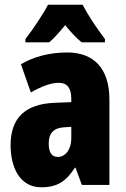

<svg xmlns="http://www.w3.org/2000/svg" viewBox="-20 -786 534 816"><path d="M331 -766H184C167 -731 115 -654 88 -620V-606H189C206 -620 229 -645 257 -679C284 -646 307 -622 327 -606H426V-620C386 -673 354 -722 331 -766ZM266 -563C190 -563 123 -545 69 -513L111 -393C160 -421 198 -434 230 -434C266 -434 283 -411 283 -366V-352L211 -349C90 -344 25 -287 25 -169C25 -79 61 10 156 10C225 10 262 -17 298 -73H301L328 0H445V-363C445 -498 376 -563 266 -563ZM253 -245 283 -247V-198C283 -151 258 -119 226 -119C200 -119 187 -138 187 -176C187 -220 209 -243 253 -245Z"/></svg>

Font: Noto Sans Thai ExtCond Blk
Style: Regular
Weight: 900
Width: 2
Designer: Monotype Design Team
Foundry: Monotype Imaging Inc.
Version: Version 2.002